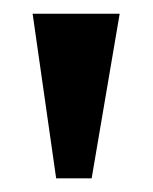

<svg xmlns="http://www.w3.org/2000/svg" viewBox="-20 -713 222 279"><path d="M61.6 -453.9 27.4 -693H153.9L113.2 -453.9Z"/></svg>

Font: Ancizar Serif Light
Style: Regular
Weight: 300
Designer: Cesar Puertas, Viviana Monsalve, Julian Moncada, Julian Prieto, Jose Castro, Felipe Aragon, Mariel Hernandez, Sara Alarc
Version: Version 8.100